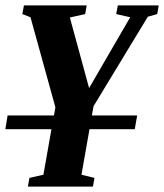

<svg xmlns="http://www.w3.org/2000/svg" viewBox="-56 -479 609 712"><path d="M284.7 -50.8H452.6L443.8 0H275.9L246.1 168.9L294.4 180.7L288.6 212.9H47.4L53.2 180.7L105 168.9L134.8 0H-36.1L-27.8 -50.8H144L149.4 -81.1L57.1 -415L26.9 -426.8L32.7 -459H265.6L259.8 -426.8L203.1 -414.1L274.4 -152.3L426.8 -415L375 -426.8L380.9 -459H532.7L526.9 -426.8L492.2 -417L291 -85.4Z"/></svg>

Font: Liberation Serif
Style: Bold Italic
Weight: 700
Italic angle: -16.333°
Designer: Steve Matteson
Foundry: Ascender Corporation
Version: Version 2.1.5